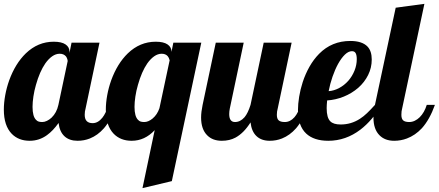

<svg xmlns="http://www.w3.org/2000/svg" viewBox="-33 -720 2263 990"><path d="M27.8 -29.8Q-13.2 -71.8 -13.2 -154.8Q-13.2 -189.9 -6.1 -229Q1 -268.1 14.6 -306.2Q45.9 -392.1 100.1 -444.8Q162.6 -504.9 244.1 -504.9Q284.7 -504.9 304.9 -491Q325.2 -477.1 325.2 -454.1V-446.8L335.9 -500H480L408.2 -160.2Q403.8 -145.5 403.8 -127.9Q403.8 -85 444.8 -85Q472.2 -85 494.6 -112.8Q513.7 -136.2 525.9 -179.2H567.9Q541 -103 502.9 -58.6Q470.7 -22 430.2 -5.9Q400.4 5.9 367.2 5.9Q324.7 5.9 299.6 -17.3Q274.4 -40.5 269 -85.9Q240.7 -45.9 209.5 -23.4Q169.4 5.9 120.1 5.9Q63 5.9 27.8 -29.8ZM232.9 -113.3Q259.3 -138.7 268.1 -179.2L315.9 -404.8Q315.9 -409.7 313.7 -416.3Q311.5 -422.9 307.6 -428.7Q295.9 -442.9 274.9 -442.9Q254.9 -442.9 236.1 -429.7Q217.3 -416.5 200.7 -393.1Q171.4 -350.6 152.3 -282.2Q143.6 -252 139.2 -222.4Q134.8 -192.9 134.8 -168.9Q134.8 -119.1 153.3 -101.6Q159.7 -94.7 167.5 -92.8Q175.3 -90.8 185.1 -90.8Q196.3 -90.8 208.7 -96.7Q221.2 -102.5 232.9 -113.3Z M764.6 -48.8Q713.4 5.9 646 5.9Q588.9 5.9 553.7 -29.8Q512.7 -71.8 512.7 -154.8Q512.7 -189.9 519.8 -229Q526.9 -268.1 540.5 -306.2Q571.8 -392.1 626 -444.8Q688.5 -504.9 770 -504.9Q810.5 -504.9 830.8 -491Q851.1 -477.1 851.1 -454.1V-452.1L860.8 -500H1004.9L853 213.9L701.7 250ZM753.9 -108.9Q777.8 -128.9 789.1 -162.1L841.8 -409.2Q838.4 -422.9 831.5 -430.7Q820.3 -442.9 800.8 -442.9Q780.8 -442.9 762 -429.7Q743.2 -416.5 726.6 -393.1Q697.3 -350.6 678.2 -282.2Q669.4 -252 665 -222.4Q660.6 -192.9 660.6 -168.9Q660.6 -119.1 679.2 -101.6Q685.5 -94.7 693.4 -92.8Q701.2 -90.8 710.9 -90.8Q731.9 -90.8 753.9 -108.9Z M1035.2 -22.5Q1003.9 -53.7 1003.9 -113.8Q1003.9 -142.1 1011.7 -179.2L1079.6 -500H1223.6L1151.9 -160.2Q1148.9 -145 1148.9 -131.8Q1148.9 -90.8 1178.7 -90.8Q1206.1 -90.8 1228 -115.7Q1245.6 -136.7 1258.8 -179.2L1326.7 -500H1470.7L1398.9 -160.2Q1394.5 -145.5 1394.5 -127.9Q1394.5 -107.4 1404.3 -99.1Q1414.1 -90.8 1435.5 -90.8Q1463.4 -90.8 1485.4 -115.7Q1504.9 -137.7 1516.6 -179.2H1558.6Q1531.7 -103 1493.7 -58.6Q1461.4 -22 1420.9 -5.9Q1391.1 5.9 1357.9 5.9Q1314.9 5.9 1289.6 -18.1Q1264.2 -42 1258.8 -88.9Q1224.6 -34.2 1181.6 -10.7Q1150.9 5.9 1110.8 5.9Q1063 5.9 1035.2 -22.5Z M1545.9 -31.2Q1503.4 -70.8 1503.4 -152.8Q1503.4 -183.6 1509.5 -221.2Q1515.6 -258.8 1527.8 -296.4Q1541.5 -338.4 1562.7 -376Q1584 -413.6 1612.3 -442.4Q1677.7 -508.8 1773.4 -508.8Q1834.5 -508.8 1862.3 -479.5Q1883.8 -456.5 1883.8 -413.1Q1883.8 -370.6 1865.2 -333.3Q1846.7 -295.9 1814 -267.1Q1781.2 -238.8 1739.7 -221.9Q1698.2 -205.1 1653.8 -202.1Q1651.4 -176.8 1651.4 -162.1Q1651.4 -113.3 1669.9 -94.7Q1686 -78.1 1723.6 -78.1Q1777.8 -78.1 1822.8 -107.4Q1841.8 -119.6 1859.4 -136.5Q1877 -153.3 1900.4 -179.2H1934.6Q1887.2 -99.1 1825.7 -51.8Q1750 5.9 1659.7 5.9Q1585.9 5.9 1545.9 -31.2ZM1762.7 -303.2Q1783.2 -326.7 1794.9 -355.7Q1806.6 -384.8 1806.6 -415Q1806.6 -435.1 1801 -445.6Q1795.4 -456.1 1781.7 -456.1Q1763.7 -456.1 1745.4 -438.5Q1727.1 -420.9 1710 -390.1Q1694.3 -361.3 1681.6 -324.7Q1668.9 -288.1 1661.6 -250Q1689.5 -252 1715.8 -266.1Q1742.2 -280.3 1762.7 -303.2Z M1923.8 -22.5Q1892.6 -53.7 1892.6 -113.8Q1892.6 -142.1 1900.4 -179.2L2007.3 -680.2L2155.3 -700.2L2040.5 -160.2Q2036.6 -147.5 2036.6 -127.9Q2036.6 -107.4 2046.1 -99.1Q2055.7 -90.8 2077.1 -90.8Q2091.8 -90.8 2105.7 -97.4Q2119.6 -104 2131.3 -115.7Q2155.3 -139.6 2167.5 -179.2H2209.5Q2182.6 -103.5 2142.1 -58.6Q2107.9 -22 2064.9 -5.9Q2033.7 5.9 1999.5 5.9Q1951.7 5.9 1923.8 -22.5Z"/></svg>

Font: Pattaya
Style: Regular
Weight: 400
Designer: Pablo Impallari / Thai characters Designed by Thanarat Vachiruckul and Suppakit Chalermlarp
Foundry: Pablo Impallari
Version: Version 2.000